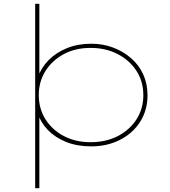

<svg xmlns="http://www.w3.org/2000/svg" viewBox="-20 -760 894 1010"><path d="M165 230V-740H187V-352L179 -353Q196 -403 235 -443Q274 -483 331.5 -506.5Q389 -530 461 -530Q521 -530 574.5 -510Q628 -490 669.5 -454Q711 -418 733.5 -368.5Q756 -319 756 -259Q756 -180 717 -119Q678 -58 610.5 -24Q543 10 460 10Q386 10 328.5 -13Q271 -36 232.5 -75.5Q194 -115 179 -164H187V230ZM456 -12Q538 -12 600.5 -44.5Q663 -77 698.5 -133Q734 -189 734 -259Q734 -331 698 -387Q662 -443 599 -475.5Q536 -508 456 -508Q377 -508 316 -475.5Q255 -443 219.5 -387Q184 -331 184 -260Q184 -188 219.5 -132Q255 -76 316.5 -44Q378 -12 456 -12Z"/></svg>

Font: Lexend Mega Thin
Style: Regular
Weight: 250
Version: Version 1.007